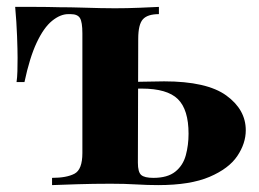

<svg xmlns="http://www.w3.org/2000/svg" viewBox="-20 -537 750 557"><path d="M441 -517V-496Q408 -496 394.5 -481Q381 -466 381 -424L380 -65Q380 -38 389.5 -29.5Q399 -21 425 -21Q466 -21 488.5 -39Q511 -57 519 -86.5Q527 -116 527 -149Q527 -219 496 -249.5Q465 -280 391 -280Q373 -280 353.5 -279Q334 -278 320 -278L318 -299Q361 -299 395.5 -300Q430 -301 456 -301Q580 -301 636.5 -260Q693 -219 693 -159Q693 -121 668.5 -84.5Q644 -48 588 -24Q532 0 439 0Q408 0 375 -2Q342 -4 301 -4Q250 -4 203.5 -2.5Q157 -1 131 0V-21Q173 -21 196 -33Q219 -45 219 -93V-440Q219 -473 212 -484.5Q205 -496 185 -496H178Q155 -496 131 -476.5Q107 -457 86.5 -413.5Q66 -370 51 -299H28Q30 -312 30.5 -330.5Q31 -349 31 -369Q31 -391 29.5 -432Q28 -473 24 -517Q51 -517 83.5 -517Q116 -517 153 -516Q184 -516 214.5 -515Q245 -514 271 -513.5Q297 -513 313 -513Q348 -513 385 -514.5Q422 -516 441 -517Z"/></svg>

Font: Playfair Display ExtraBold
Style: Regular
Weight: 800
Designer: Claus Eggers Sørensen
Foundry: Claus Eggers Sørensen
Version: Version 1.203